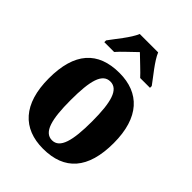

<svg xmlns="http://www.w3.org/2000/svg" viewBox="-222 -876 996 996"><g transform="rotate(45 276.0 -378.0)"><path d="M109 -619V-606H181C202 -631 248 -672 276 -700C302 -674 354 -627 372 -606H444V-619C417 -657 362 -721 344 -766H209C191 -721 136 -657 109 -619ZM275 10C432 10 514 -82 514 -270C514 -458 424 -549 278 -549C120 -549 38 -458 38 -270C38 -82 127 10 275 10ZM277 -54C218 -54 198 -129 198 -270C198 -412 217 -484 276 -484C334 -484 355 -412 355 -270C355 -129 335 -54 277 -54Z"/></g></svg>

Font: Noto Serif Sinhala Condensed ExtraBold
Style: Regular
Weight: 800
Width: 3
Designer: Jelle Bosma - Monotype Design Team
Foundry: Monotype Imaging Inc.
Version: Version 2.007